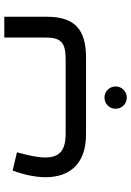

<svg xmlns="http://www.w3.org/2000/svg" viewBox="122 -543 611 895"><g transform="rotate(-90 427.5 -95.5)"><path d="M700 -189C700 -117 677 -95 599 -95H253C172 -95 141 -124 141 -191C141 -229 152 -273 165 -322L80 -342C61 -291 49 -238 49 -188C49 -80 108 0 248 0H607C738 0 797 -53 797 -183V-381H700ZM420 86C391 86 368 109 368 138C368 167 391 190 420 190C449 190 472 167 472 138C472 109 449 86 420 86Z"/></g></svg>

Font: UULA Sans Medium
Style: Regular
Weight: 500
Designer: Mohamed Gaber, Laura Garcia Mut
Foundry: Kief Type Foundry
Version: Version 3.006;hotconv 1.0.109;makeotfexe 2.5.65596